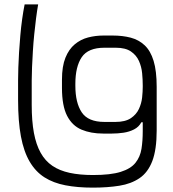

<svg xmlns="http://www.w3.org/2000/svg" viewBox="-20 -861 790 879"><path d="M633.5 -301.2H627.2Q615.7 -279.8 593.8 -268.6Q571.8 -257.3 545.3 -253.4Q518.8 -249.5 492.3 -249.5H452.5Q395.8 -249.5 353.2 -267.5Q310.5 -285.5 287.1 -331Q263.7 -376.5 263.7 -458.7V-496.3Q263.7 -557.3 279.5 -596.6Q295.3 -635.8 322.3 -658.2Q349.3 -680.7 383.2 -689.5Q417.2 -698.3 453.3 -698.3H496.2Q541.3 -698.3 578.4 -688.6Q615.5 -678.8 642.3 -653.6Q669.2 -628.3 683.2 -582.4Q697.3 -536.5 697.3 -463.2V-263.5Q697.3 -176.2 677.3 -123.8Q657.3 -71.5 618.8 -45.4Q580.3 -19.3 526.5 -10.7Q472.7 -2 405 -2Q334.7 -2 279.4 -12.7Q224.2 -23.3 183.4 -49.2Q142.7 -75.2 115.8 -121.1Q88.8 -167 75.8 -236.3Q62.8 -305.7 62.8 -403.5V-493Q62.8 -517.8 63.9 -551.4Q65 -585 67.3 -622.6Q69.7 -660.2 73.1 -699.2Q76.5 -738.3 81.6 -774.5Q86.7 -810.7 92.8 -841H154.7Q149.7 -812.7 145.1 -777.1Q140.5 -741.5 136.7 -703.2Q132.8 -665 130.5 -626.5Q128.2 -588 126.7 -553.9Q125.2 -519.8 125.2 -493V-381Q125.2 -306.8 135.2 -252.8Q145.3 -198.7 166.2 -161.4Q187 -124.2 219.8 -101.9Q252.5 -79.7 298.8 -69.7Q345.2 -59.7 405.8 -59.7Q486.5 -59.7 532.7 -74.2Q578.8 -88.7 600.3 -115.8Q621.8 -142.8 627.7 -179.5Q633.5 -216.2 633.5 -260.5ZM508.8 -302.8Q553.3 -302.8 578.8 -319.8Q604.2 -336.8 616 -362.3Q627.8 -387.8 630.7 -415.2Q633.5 -442.5 633.5 -463.2V-469.8Q633.5 -496.2 630.7 -525.9Q627.8 -555.7 616 -582.1Q604.2 -608.5 579.2 -625.5Q554.2 -642.5 509.8 -642.5H458Q383.5 -642.5 354.2 -599.2Q325 -555.8 325 -477.3V-468Q325 -390.5 354.2 -346.7Q383.5 -302.8 458 -302.8Z"/></svg>

Font: Matangi Light
Style: Regular
Weight: 300
Designer: Prashant Pant
Foundry: The Graphic Ant
Version: Version 3.002